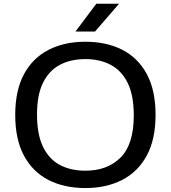

<svg xmlns="http://www.w3.org/2000/svg" viewBox="-20 -966 886 996"><path d="M423 9.5Q313 9.5 231.2 -32.5Q149.5 -74.5 104.2 -158.8Q59 -243 59 -370Q59 -497 104.5 -581.2Q150 -665.5 232 -707.5Q314 -749.5 423 -749.5Q533 -749.5 614.8 -707.5Q696.5 -665.5 741.8 -581.2Q787 -497 787 -370Q787 -243 741.2 -158.8Q695.5 -74.5 613.5 -32.5Q531.5 9.5 423 9.5ZM423 -80.5Q537 -80.5 605.5 -148.8Q674 -217 674 -367.5Q674 -470.5 642.8 -534.8Q611.5 -599 555 -629.2Q498.5 -659.5 423 -659.5Q347 -659.5 290.8 -629.8Q234.5 -600 203.2 -536.8Q172 -473.5 172 -372.5Q172 -269 203 -204.8Q234 -140.5 290.2 -110.5Q346.5 -80.5 423 -80.5ZM371.5 -802.5 479.5 -946.5H597.5L473 -802.5Z"/></svg>

Font: Encode Sans Expanded Medium
Style: Regular
Weight: 500
Width: 7
Designer: Multiple Designers
Foundry: Impallari Type
Version: Version 3.000; ttfautohint (v1.8.3) -l 8 -r 50 -G 200 -x 14 